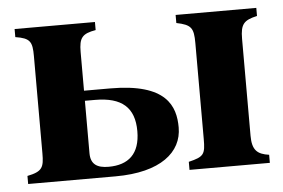

<svg xmlns="http://www.w3.org/2000/svg" viewBox="-40 -515 840 569"><g transform="rotate(-5 379.5 -230.5)"><path d="M211 -376C211 -419 221 -430 261 -437V-461H22V-437C66 -430 72 -419 72 -376V-87C72 -45 67 -33 22 -24V0H282C417 0 481 -55 481 -128C481 -191 457 -261 289 -261H211ZM211 -231H241C321 -231 358 -198 358 -128C358 -60 323 -30 264 -30C230 -30 211 -42 211 -75ZM691 -373C691 -418 702 -428 741 -437V-461H501V-437C545 -428 552 -418 552 -373V-88C552 -42 548 -35 502 -24V0H741V-24C706 -29 691 -42 691 -85Z"/></g></svg>

Font: STIXGeneral
Style: Bold
Weight: 700
Designer: MicroPress Inc., with final additions and corrections provided by Coen Hoffman, Elsevier (retired)
Version: Version 1.1.0